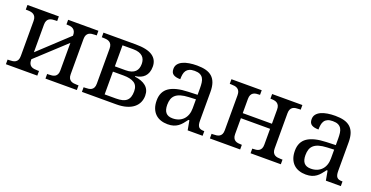

<svg xmlns="http://www.w3.org/2000/svg" viewBox="-27 -1084 3152 1633"><g transform="rotate(20 1548.5 -268.0)"><path d="M665 -536.1V-494.1H651.9Q635.3 -494.1 620.4 -491.9Q605.5 -489.7 594.2 -482.7Q583 -475.6 576.4 -462.2Q569.8 -448.7 569.8 -426.8V-108.9Q569.8 -86.9 576.4 -73.5Q583 -60.1 594.2 -53.2Q605.5 -46.4 620.4 -44.2Q635.3 -42 651.9 -42H665V0H380.9V-42H394Q410.6 -42 425.5 -44.2Q440.4 -46.4 451.7 -53.2Q462.9 -60.1 469.5 -73.5Q476.1 -86.9 476.1 -108.9V-357.9L211.9 -113.8V-108.9Q211.9 -86.9 218.5 -73.5Q225.1 -60.1 236.3 -53.2Q247.6 -46.4 262.5 -44.2Q277.3 -42 293.9 -42H307.1V0H22.9V-42H36.1Q52.7 -42 67.6 -44.2Q82.5 -46.4 93.8 -53.2Q105 -60.1 111.6 -73.5Q118.2 -86.9 118.2 -108.9V-425.8Q118.2 -447.8 111.6 -461.2Q105 -474.6 93.8 -481.9Q82.5 -489.3 67.6 -491.7Q52.7 -494.1 36.1 -494.1H22.9V-536.1H307.1V-494.1H293.9Q277.3 -494.1 262.5 -491.9Q247.6 -489.7 236.3 -482.7Q225.1 -475.6 218.5 -462.2Q211.9 -448.7 211.9 -426.8V-176.8L476.1 -422.9V-425.8Q476.1 -447.8 469.5 -461.2Q462.9 -474.6 451.7 -481.9Q440.4 -489.3 425.5 -491.7Q410.6 -494.1 394 -494.1H391.1V-536.1Z M710.9 -536.1H1002Q1106.9 -536.1 1155.5 -502.9Q1204.1 -469.7 1204.1 -407.2Q1204.1 -377.4 1196 -355.2Q1188 -333 1173.1 -317.6Q1158.2 -302.2 1137.5 -293.2Q1116.7 -284.2 1090.8 -280.8V-275.9Q1122.6 -272 1147.7 -262.7Q1172.9 -253.4 1190.9 -238.5Q1209 -223.6 1218.5 -202.4Q1228 -181.2 1228 -152.8Q1228 -120.1 1215.3 -92Q1202.6 -64 1177 -43.5Q1151.4 -22.9 1112.5 -11.5Q1073.7 0 1021 0H710.9V-42H724.1Q740.7 -42 755.6 -44.2Q770.5 -46.4 781.7 -53.2Q793 -60.1 799.6 -73.5Q806.2 -86.9 806.2 -108.9V-425.8Q806.2 -447.8 799.6 -461.2Q793 -474.6 781.7 -481.9Q770.5 -489.3 755.6 -491.7Q740.7 -494.1 724.1 -494.1H710.9ZM1002 -45.9Q1035.2 -45.9 1058.8 -52Q1082.5 -58.1 1097.7 -71.3Q1112.8 -84.5 1119.9 -105.5Q1127 -126.5 1127 -155.8Q1127 -208.5 1093 -230.2Q1059.1 -252 996.1 -252H899.9V-45.9ZM899.9 -490.2V-299.8H997.1Q1027.3 -299.8 1048.6 -306.9Q1069.8 -314 1083 -326.9Q1096.2 -339.8 1102.1 -357.7Q1107.9 -375.5 1107.9 -397Q1107.9 -416.5 1102.1 -433.6Q1096.2 -450.7 1083.3 -463.1Q1070.3 -475.6 1049.1 -482.9Q1027.8 -490.2 997.1 -490.2Z M1430.2 -145Q1430.2 -98.1 1450 -75Q1469.7 -51.8 1511.2 -51.8Q1541.5 -51.8 1566.2 -61.5Q1590.8 -71.3 1608.2 -89.4Q1625.5 -107.4 1634.8 -133.3Q1644 -159.2 1644 -190.9V-272L1580.1 -269Q1537.6 -267.1 1509 -258.5Q1480.5 -250 1462.9 -234.6Q1445.3 -219.2 1437.7 -196.8Q1430.2 -174.3 1430.2 -145ZM1551.3 -496.1Q1522.5 -496.1 1504.6 -488Q1486.8 -480 1476.8 -465.3Q1466.8 -450.7 1463.4 -430.7Q1460 -410.6 1460 -387.2Q1418.5 -387.2 1396.7 -401.4Q1375 -415.5 1375 -450.2Q1375 -476.1 1389.2 -494.1Q1403.3 -512.2 1428 -523.7Q1452.6 -535.2 1485.4 -540.5Q1518.1 -545.9 1555.2 -545.9Q1601.1 -545.9 1635.3 -536.9Q1669.4 -527.8 1692.4 -507.3Q1715.3 -486.8 1726.8 -453.9Q1738.3 -420.9 1738.3 -373V-113.8Q1738.3 -92.8 1741.7 -79.1Q1745.1 -65.4 1752.4 -57.1Q1759.8 -48.8 1771.7 -45.4Q1783.7 -42 1800.3 -42H1803.2V0H1668L1652.3 -85.9H1644Q1628.4 -64.9 1613.8 -47.4Q1599.1 -29.8 1581.5 -17.1Q1564 -4.4 1541.7 2.7Q1519.5 9.8 1488.3 9.8Q1455.1 9.8 1426.5 0.2Q1397.9 -9.3 1377.2 -29.1Q1356.4 -48.8 1344.7 -78.9Q1333 -108.9 1333 -149.9Q1333 -229.5 1389.6 -268.1Q1446.3 -306.6 1561 -310.1L1644 -313V-373Q1644 -399.9 1641.1 -422.6Q1638.2 -445.3 1628.4 -461.7Q1618.7 -478 1600.3 -487.1Q1582 -496.1 1551.3 -496.1Z M2511.2 -536.1V-494.1H2498Q2481.4 -494.1 2466.6 -491.9Q2451.7 -489.7 2440.4 -482.7Q2429.2 -475.6 2422.6 -462.2Q2416 -448.7 2416 -426.8V-108.9Q2416 -86.9 2422.6 -73.5Q2429.2 -60.1 2440.4 -53.2Q2451.7 -46.4 2466.6 -44.2Q2481.4 -42 2498 -42H2511.2V0H2237.3V-42H2240.2Q2256.8 -42 2271.7 -44.2Q2286.6 -46.4 2297.9 -53.2Q2309.1 -60.1 2315.7 -73.5Q2322.3 -86.9 2322.3 -108.9V-252H2058.1V-108.9Q2058.1 -86.9 2064.7 -73.5Q2071.3 -60.1 2082.5 -53.2Q2093.8 -46.4 2108.6 -44.2Q2123.5 -42 2140.1 -42H2143.1V0H1869.1V-42H1882.3Q1898.9 -42 1913.8 -44.2Q1928.7 -46.4 1939.9 -53.2Q1951.2 -60.1 1957.8 -73.5Q1964.4 -86.9 1964.4 -108.9V-425.8Q1964.4 -447.8 1957.8 -461.2Q1951.2 -474.6 1939.9 -481.9Q1928.7 -489.3 1913.8 -491.7Q1898.9 -494.1 1882.3 -494.1H1869.1V-536.1H2143.1V-494.1H2140.1Q2123.5 -494.1 2108.6 -491.9Q2093.8 -489.7 2082.5 -482.7Q2071.3 -475.6 2064.7 -462.2Q2058.1 -448.7 2058.1 -426.8V-297.9H2322.3V-425.8Q2322.3 -447.8 2315.7 -461.2Q2309.1 -474.6 2297.9 -481.9Q2286.6 -489.3 2271.7 -491.7Q2256.8 -494.1 2240.2 -494.1H2237.3V-536.1Z M2681.2 -145Q2681.2 -98.1 2700.9 -75Q2720.7 -51.8 2762.2 -51.8Q2792.5 -51.8 2817.1 -61.5Q2841.8 -71.3 2859.1 -89.4Q2876.5 -107.4 2885.7 -133.3Q2895 -159.2 2895 -190.9V-272L2831.1 -269Q2788.6 -267.1 2760 -258.5Q2731.4 -250 2713.9 -234.6Q2696.3 -219.2 2688.7 -196.8Q2681.2 -174.3 2681.2 -145ZM2802.2 -496.1Q2773.4 -496.1 2755.6 -488Q2737.8 -480 2727.8 -465.3Q2717.8 -450.7 2714.4 -430.7Q2710.9 -410.6 2710.9 -387.2Q2669.4 -387.2 2647.7 -401.4Q2626 -415.5 2626 -450.2Q2626 -476.1 2640.1 -494.1Q2654.3 -512.2 2679 -523.7Q2703.6 -535.2 2736.3 -540.5Q2769 -545.9 2806.2 -545.9Q2852.1 -545.9 2886.2 -536.9Q2920.4 -527.8 2943.4 -507.3Q2966.3 -486.8 2977.8 -453.9Q2989.3 -420.9 2989.3 -373V-113.8Q2989.3 -92.8 2992.7 -79.1Q2996.1 -65.4 3003.4 -57.1Q3010.7 -48.8 3022.7 -45.4Q3034.7 -42 3051.3 -42H3054.2V0H2918.9L2903.3 -85.9H2895Q2879.4 -64.9 2864.7 -47.4Q2850.1 -29.8 2832.5 -17.1Q2814.9 -4.4 2792.7 2.7Q2770.5 9.8 2739.3 9.8Q2706.1 9.8 2677.5 0.2Q2648.9 -9.3 2628.2 -29.1Q2607.4 -48.8 2595.7 -78.9Q2584 -108.9 2584 -149.9Q2584 -229.5 2640.6 -268.1Q2697.3 -306.6 2812 -310.1L2895 -313V-373Q2895 -399.9 2892.1 -422.6Q2889.2 -445.3 2879.4 -461.7Q2869.6 -478 2851.3 -487.1Q2833 -496.1 2802.2 -496.1Z"/></g></svg>

Font: Droid Serif
Style: Regular
Weight: 400
Designer: Monotype Design team
Foundry: Monotype Imaging Inc.
Version: Version 1.03